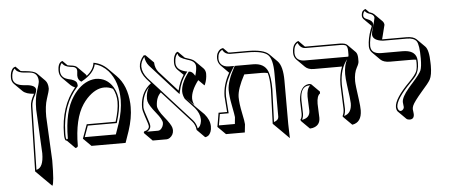

<svg xmlns="http://www.w3.org/2000/svg" viewBox="-62 -900 3210 1370"><g transform="rotate(-5 1543.0 -215.0)"><path d="M147 203.1 158.2 -264.2Q158.7 -299.3 185.1 -345.2Q186 -347.7 187 -349.6Q130.4 -353 106.4 -377L49.8 -433.1Q33.2 -450.7 33.2 -476.1Q33.2 -508.3 42.5 -527.6Q51.8 -546.9 62 -550.3L71.8 -554.2L106 -520Q118.2 -517.1 138.2 -516.1Q200.7 -510.7 220.2 -492.7L276.4 -436Q294.9 -416 295.4 -378.4Q294.9 -361.3 275.4 -304.2Q259.3 -256.3 259.8 -179.2L275.4 134.8Q274.9 300.8 260.3 315.9L203.6 259.8ZM157.2 192.4Q208.5 183.1 209 78.6L192.9 -235.8Q193.4 -316.4 209.5 -364.3Q228.5 -420.4 229 -435.1Q229 -489.3 185.1 -500.5Q170.9 -503.9 137.7 -505.9Q87.4 -508.3 70.8 -531.7Q67.9 -536.6 65.9 -540.5Q43.5 -523.4 43 -476.1Q43 -420.9 130.4 -416Q131.8 -416 132.3 -416Q203.6 -411.1 205.1 -377.9Q204.6 -361.8 193.8 -340.3Q168.5 -295.4 168 -263.7Z M628.9 -533.2Q686.5 -522.9 728.5 -481L785.2 -424.3Q858.4 -351.1 865.7 -219.7Q866.2 -207 866.2 -195.3Q866.2 -116.7 836.4 -26.4L807.6 56.6H563.5L506.8 0L543 -100.1H750Q775.9 -183.1 775.9 -241.2Q775.4 -293.9 752.4 -335.4Q723.1 -350.6 690.4 -350.6Q627 -350.6 564.9 -285.2Q547.4 -266.1 533.7 -245.6Q466.8 -145.5 466.3 47.4Q466.3 55.7 454.6 60.5Q451.2 61.5 448.2 61.5L392.1 4.9Q386.7 3.9 383.3 1.5Q375 -8.3 375 -42Q375.5 -242.2 482.9 -369.6Q465.3 -376.5 453.1 -387.7L396.5 -444.3Q376 -465.8 376 -497.1Q376 -554.2 407.7 -564.5Q410.2 -564.9 409.7 -564.9L443.4 -531.2Q452.1 -529.3 463.9 -527.8Q497.1 -524.4 508.8 -513.7L565.4 -457Q570.8 -450.7 573.2 -444.3Q623.5 -483.9 628.9 -533.2ZM637.2 -521Q623 -456.5 536.6 -409.2L531.7 -406.2L526.9 -409.2Q506.3 -422.4 505.9 -453.1Q505.9 -460.9 507.3 -469.2Q508.8 -478.5 508.8 -484.9Q508.8 -511.2 480.5 -516.1Q473.6 -517.1 462.9 -518.1Q418 -523.9 404.3 -551.3Q386.7 -535.6 385.7 -497.1Q385.7 -447.8 435.1 -434.1Q438 -433.1 439.9 -432.6Q490.7 -422.4 499.5 -400.9Q502.9 -392.1 502.9 -380.9V-377L500.5 -374Q389.6 -252.9 385.3 -56.6Q385.3 -48.8 384.8 -42Q384.8 -6.3 392.1 -4.9Q396.5 -5.9 399.9 -10.3Q400.4 -206.5 468.8 -307.6Q522 -388.2 595.2 -410.6Q615.7 -416.5 633.8 -417Q714.4 -417 758.3 -345.2Q785.6 -298.8 786.1 -241.2Q786.1 -181.2 759.3 -97.2L757.3 -89.8H549.8L521 -9.8H743.7L770.5 -86.4Q799.3 -175.3 799.8 -252Q799.8 -383.8 731.9 -462.4Q691.4 -507.8 637.2 -521Z M1423.3 -385.3Q1423.3 -345.2 1407.7 -308.6Q1405.3 -303.2 1404.3 -303.2L1364.3 -343.3Q1363.3 -343.3 1362.3 -343.3Q1308.6 -272 1308.1 -217.3Q1308.6 -191.4 1320.8 -168.9L1264.2 -225.6L1329.6 -154.8L1386.2 -98.6Q1423.8 -54.2 1424.3 -8.3Q1424.3 36.6 1399.4 57.1Q1388.7 64.9 1377 65.4L1320.8 8.8Q1317.4 -28.3 1294.4 -54.2L1089.4 -280.3Q1055.2 -249.5 1053.2 -187.5Q1053.2 -157.7 1098.6 -102.1Q1143.6 -46.9 1149.9 -21.5Q1151.9 -12.7 1152.3 -5.4Q1152.3 29.3 1124.5 48.8Q1113.3 56.2 1103 56.6H1002L945.8 0Q943.8 -4.4 943.4 -5.9Q944.8 -12.2 950.7 -15.1Q972.7 -18.1 981.4 -37.1Q983.4 -42.5 983.4 -46.9Q983.4 -58.6 961.4 -121.1Q946.8 -162.6 946.8 -184.1Q946.8 -264.6 991.7 -320.3Q1007.3 -338.9 1024.9 -351.6L994.6 -385.3Q957 -429.7 956.5 -475.1Q957.5 -517.6 990.7 -554.2H1003.4L1060.1 -497.6Q1062 -455.1 1085 -428.2L1216.8 -282.2Q1231.4 -345.2 1262.7 -391.1L1220.7 -432.6Q1201.7 -452.6 1201.7 -481.9Q1201.7 -512.7 1209.7 -531.7Q1217.8 -550.8 1226.1 -555.2L1234.4 -559.1Q1236.3 -557.6 1237.3 -556.6L1281.7 -512.2Q1291.5 -508.8 1302.7 -504.9Q1336.9 -495.1 1351.1 -481.4L1407.7 -424.8Q1422.9 -408.7 1423.3 -385.3ZM1008.8 -325.2Q961.4 -276.4 957 -194.8Q956.5 -189 956.5 -184.1Q956.5 -166 981 -98.6Q993.7 -63.5 993.7 -46.9Q992.7 -23.9 967.3 -9.8H1046.4Q1064.9 -9.8 1078.6 -35.2Q1085.4 -48.8 1085.4 -62Q1085.4 -86.4 1043.5 -137.7Q996.1 -195.8 988.8 -226.1Q986.8 -235.8 986.8 -244.1Q987.3 -291.5 1008.8 -325.2ZM1040.5 -349.1 1043.5 -345.7 1302.2 -60.5Q1323.7 -35.2 1329.1 -2.4Q1351.1 -11.7 1356.9 -52.2Q1357.9 -59.1 1357.4 -64.9Q1356.4 -107.4 1322.3 -148.4L1255.9 -219.7L1255.4 -220.7Q1241.7 -246.6 1241.7 -273.9Q1242.7 -333 1297.9 -406.2L1300.8 -410.6L1306.6 -410.2Q1326.2 -408.7 1342.8 -379.9Q1344.2 -377.9 1344.7 -377Q1356.4 -414.1 1356.4 -441.9Q1356.4 -477.5 1311 -492.2Q1305.7 -493.7 1299.8 -495.6Q1283.7 -500.5 1271.5 -506.1Q1259.3 -511.7 1252.7 -515.6Q1246.1 -519.5 1241.5 -525.4Q1236.8 -531.2 1235.8 -533.4Q1234.9 -535.6 1233.9 -541L1232.4 -546.4Q1212.4 -528.8 1211.4 -481.9Q1211.4 -432.6 1273.9 -416Q1275.4 -415.5 1275.9 -415.5L1291 -412.1L1281.2 -399.9Q1241.7 -349.1 1225.6 -275.4L1221.7 -256.8L1207 -272.5L1021 -478.5Q998.5 -505.4 994.1 -543Q966.8 -509.8 966.8 -475.1Q967.8 -432.6 1002 -391.6L1032.2 -357.9Z M1865.2 12.2 1874 -233.9Q1874 -313.5 1861.3 -351.6Q1842.8 -356.4 1818.8 -356.4H1693.8Q1640.6 -258.3 1639.6 -199.2Q1639.6 -152.8 1653.8 -85.4Q1668 -18.1 1668 -1.5L1661.6 56.6H1526.9L1470.2 0L1487.3 -100.1H1548.3Q1547.4 -117.2 1543.5 -164.1Q1540 -206.5 1540 -211.9Q1540.5 -295.9 1587.4 -377.9L1531.2 -434.6Q1510.7 -456.1 1510.3 -486.8Q1510.3 -514.6 1522.2 -532.2Q1534.2 -549.8 1546.9 -553.7L1559.1 -557.1L1593.8 -522.5Q1601.1 -521 1608.4 -521H1734.4Q1846.7 -520.5 1883.3 -484.4L1939.9 -427.7Q1975.6 -390.6 1975.6 -287.6V23.4L1978.5 125L1921.9 68.4ZM1875.5 0.5Q1907.7 -9.3 1909.2 -33.2V-344.2Q1909.2 -447.3 1875.5 -479Q1840.8 -510.7 1734.4 -511.2H1608.4Q1567.9 -512.2 1552.7 -544.9Q1521 -529.8 1520 -486.8Q1520 -443.4 1558.6 -428.2Q1572.3 -423.3 1587.4 -422.9H1627L1617.2 -407.7Q1563.5 -323.2 1553.7 -258.3Q1550.3 -235.4 1550.3 -211.9Q1550.3 -207.5 1553.2 -167.5Q1557.1 -118.2 1558.1 -100.6L1558.6 -89.8H1495.6L1481.9 -9.8H1596.2L1601.1 -58.6Q1601.1 -67.9 1585 -151.4Q1573.2 -211.4 1573.2 -255.9Q1573.7 -317.9 1628.4 -418L1631.3 -422.9H1762.2Q1842.3 -422.9 1867.2 -362.8Q1884.3 -320.3 1884.3 -233.9Z M2196.8 -102.5Q2196.8 -93.3 2198.7 -52Q2200.7 -10.7 2200.7 -1.5Q2200.7 54.2 2146.5 66.9Q2137.2 68.8 2127.4 69.3L2070.8 13.2L2064 2Q2076.7 -13.2 2077.1 -41Q2077.1 -49.8 2075.7 -88.4Q2074.2 -128.4 2074.2 -138.2Q2082 -241.7 2147 -248Q2157.7 -247.6 2164.1 -244.1L2220.7 -187.5V-174.3Q2197.3 -158.7 2196.8 -102.5ZM2477.5 -239.3Q2477.5 -213.4 2493.2 -103.5Q2499.5 -57.1 2499.5 -28.3Q2498 57.6 2430.7 68.4L2374 12.2L2366.2 2Q2377.9 -20 2377.9 -48.8Q2377.9 -69.8 2374.5 -136.2Q2371.1 -202.1 2371.1 -223.1Q2371.6 -297.4 2393.6 -351.6H2189.5Q2151.4 -352.1 2129.9 -373L2073.2 -429.7Q2054.2 -449.7 2054.2 -479Q2054.2 -499.5 2058.8 -515.6Q2063.5 -531.7 2070.1 -539.8Q2076.7 -547.9 2083.3 -552.7Q2089.8 -557.6 2094.2 -558.6L2099.1 -560.1L2142.6 -516.1Q2145.5 -515.6 2147.9 -516.1H2394Q2430.7 -515.6 2444.8 -502L2501 -445.3Q2513.2 -431.6 2513.7 -401.4V-377.4Q2513.7 -362.8 2498.5 -335.9Q2477.5 -297.9 2477.5 -239.3ZM2444.3 -418Q2447.3 -426.3 2446.8 -434.1V-458Q2446.8 -492.7 2431.2 -500.5Q2418.5 -505.9 2394 -505.9H2147.9Q2111.3 -505.9 2094.2 -543.5Q2093.3 -545.9 2092.8 -546.9Q2064.9 -531.2 2064 -481Q2064 -479.5 2064 -479Q2064 -431.6 2109.9 -420.4Q2121.1 -418 2132.8 -418ZM2435.1 -400.9Q2381.3 -335 2380.9 -223.1Q2380.9 -202.6 2384.3 -137.7Q2387.7 -70.8 2388.2 -48.8Q2387.7 -20 2377.9 1Q2432.6 -12.7 2433.1 -85Q2433.1 -109.4 2417.5 -218.3Q2411.1 -266.1 2411.1 -295.9Q2411.6 -359.9 2435.1 -400.9ZM2129.9 -159.2Q2130.4 -214.4 2153.8 -235.8V-237.3Q2150.4 -237.8 2147 -237.8Q2084.5 -235.8 2084 -138.2Q2084 -128.9 2085.4 -89.6Q2086.9 -50.3 2086.9 -41Q2086.4 -16.1 2076.2 2.4Q2133.3 -5.9 2133.8 -58.1Q2133.8 -66.9 2131.8 -106.9Q2129.9 -148.9 2129.9 -159.2Z M2621.6 -720.2Q2624 -719.2 2625.5 -719.2Q2644.5 -713.4 2654.3 -704.1L2710.9 -647.5Q2720.7 -636.2 2721.2 -621.6Q2721.2 -621.6 2702.1 -545.9V-545.4Q2697.8 -532.7 2695.3 -520Q2698.7 -520 2701.7 -520H2871.6Q2919.4 -519.5 2940.9 -498.5L2997.6 -441.9Q3023.9 -415.5 3024.9 -323.2Q3024.9 -314 3025.4 -304.2Q3025.4 -234.9 3008.3 -203.6Q2994.6 -179.2 2946.3 -125.5Q2886.2 -55.7 2875.5 -29.3Q2870.1 -15.6 2870.1 -4.4Q2870.1 3.9 2872.6 16.6Q2874 26.9 2874 31.7Q2874 67.9 2841.3 67.4Q2826.7 66.9 2818.4 59.6L2761.7 2.9Q2752 -8.3 2751.5 -29.8Q2752 -90.3 2862.8 -201.2Q2908.7 -248 2918 -272.9Q2925.8 -295.4 2925.8 -332Q2925.8 -344.7 2924.8 -354Q2908.7 -356.4 2889.2 -356.4H2736.3Q2691.4 -356.9 2669.9 -377.9L2613.3 -434.6Q2597.2 -452.1 2596.7 -479Q2597.2 -533.7 2620.6 -597.2Q2626.5 -609.4 2629.9 -621.6L2574.7 -676.8Q2566.4 -686.5 2565.9 -698.2Q2565.9 -710.9 2568.8 -720.2Q2571.8 -729.5 2576.2 -734.1Q2580.6 -738.8 2585 -741.2Q2589.8 -744.1 2592.8 -745.1L2595.7 -746.1ZM2626.5 -558.1Q2627 -579.1 2636.2 -605.5Q2646 -635.3 2654.8 -678.7Q2652.8 -700.7 2623 -709.5Q2599.1 -716.8 2589.4 -732.4Q2576.2 -721.7 2575.7 -698.2Q2577.1 -681.6 2603 -672.4Q2637.7 -659.2 2641.1 -638.7Q2641.6 -635.3 2641.6 -632.8Q2641.1 -616.7 2629.9 -592.8Q2606.9 -530.3 2606.4 -479Q2608.4 -423.8 2679.7 -422.9H2832.5Q2919.4 -422.9 2932.6 -364.7Q2935.5 -350.6 2935.5 -332Q2935.5 -272.9 2908.2 -236.3Q2896 -220.7 2869.6 -193.8Q2762.7 -85.9 2761.7 -29.8Q2764.6 0 2784.7 1Q2805.7 -5.4 2807.6 -24.9Q2807.6 -28.3 2806.2 -36.6Q2803.7 -51.3 2803.7 -61Q2803.7 -96.7 2855 -157.2Q2860.4 -163.6 2872.1 -177.2Q2878.9 -185.1 2882.3 -188.5Q2938 -250.5 2948.2 -274.9Q2958.5 -300.8 2958.5 -360.8Q2958.5 -458 2940.4 -484.4Q2921.4 -509.8 2871.6 -509.8H2701.7Q2630.9 -516.6 2626.5 -558.1Z"/></g></svg>

Font: Linux Biolinum Shadow O
Style: Regular
Weight: 400
Designer: Philipp H. Poll
Foundry: Philipp H. Poll
Version: Version 1.0.4